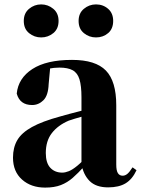

<svg xmlns="http://www.w3.org/2000/svg" viewBox="-20 -835 640 872"><path d="M185 17Q121 17 80 -19.5Q39 -56 39 -119Q39 -165 58.5 -198.5Q78 -232 125 -258Q172 -284 253 -306Q291 -317 342.5 -330Q394 -343 434 -353V-327Q394 -317 354.5 -306Q315 -295 292 -287Q243 -266 215.5 -230.5Q188 -195 188 -140Q188 -95 208.5 -73Q229 -51 263 -51Q276 -51 292.5 -57.5Q309 -64 331.5 -82.5Q354 -101 385 -136L404 -80H363Q335 -49 310.5 -27.5Q286 -6 256.5 5.5Q227 17 185 17ZM471 16Q416 16 387 -13Q358 -42 350 -91V-93V-393Q350 -445 341 -474.5Q332 -504 310 -516Q288 -528 250 -528Q226 -528 200 -523Q174 -518 136 -505L208 -529L201 -453Q199 -401 177 -379.5Q155 -358 126 -358Q70 -358 56 -410Q63 -480 127 -521.5Q191 -563 307 -563Q414 -563 461 -514.5Q508 -466 508 -357V-88Q508 -60 515.5 -48.5Q523 -37 537 -37Q548 -37 558 -45Q568 -53 582 -75L600 -62Q581 -21 550.5 -2.5Q520 16 471 16ZM167 -665Q136 -665 112 -684.5Q88 -704 88 -740Q88 -775 112 -795Q136 -815 167 -815Q198 -815 222 -795Q246 -775 246 -740Q246 -704 222 -684.5Q198 -665 167 -665ZM416 -665Q385 -665 361 -684.5Q337 -704 337 -740Q337 -775 361 -795Q385 -815 416 -815Q448 -815 471 -795Q494 -775 494 -740Q494 -704 471 -684.5Q448 -665 416 -665Z"/></svg>

Font: Noto Serif TC ExtraLight Black
Style: Regular
Weight: 900
Version: Version 2.003-H1;hotconv 1.1.1;makeotfexe 2.6.0